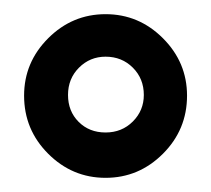

<svg xmlns="http://www.w3.org/2000/svg" viewBox="-20 -672 298 271"><path d="M14 -537Q14 -584 48 -618Q82 -652 129 -652Q176 -652 210 -618Q244 -584 244 -537Q244 -489 210 -455Q176 -421 129 -421Q82 -421 48 -455Q14 -489 14 -537ZM76 -538Q76 -515 91 -500Q106 -485 129 -485Q152 -485 167.5 -500.5Q183 -516 183 -538Q183 -561 167.5 -576.5Q152 -592 129 -592Q107 -592 91.5 -576.5Q76 -561 76 -538Z"/></svg>

Font: Tajawal
Style: Bold
Weight: 700
Designer: Boutros Fonts
Foundry: Created by Boutros International 2017
Version: Version 1.700